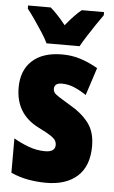

<svg xmlns="http://www.w3.org/2000/svg" viewBox="-55 -803 505 851"><g transform="rotate(5 198.0 -378.0)"><path d="M372 -170Q372 -81 322 -35.5Q272 10 183 10Q143 10 103.5 3Q64 -4 26 -21V-174Q56 -156 92.5 -142.5Q129 -129 166 -129Q211 -129 211 -161Q211 -170 206.5 -179Q202 -188 184.5 -200Q167 -212 128 -231Q25 -283 25 -400Q25 -477 72 -520Q119 -563 205 -563Q248 -563 286 -551Q324 -539 364 -516L324 -393Q299 -410 271.5 -422Q244 -434 215 -434Q181 -434 181 -408Q181 -399 185.5 -392Q190 -385 207 -374Q224 -363 259 -342Q309 -314 340.5 -274Q372 -234 372 -170ZM131 -606Q123 -624 105 -652Q87 -680 67.5 -708Q48 -736 35 -752V-766H136Q151 -753 168 -735Q185 -717 204 -693Q244 -742 274 -766H373V-752Q359 -733 341 -706Q323 -679 306 -652.5Q289 -626 278 -606Z"/></g></svg>

Font: Noto Sans Tamil ExtraCondensed Black
Style: Regular
Weight: 900
Width: 2
Designer: Jelle Bosma - Monotype Design Team
Foundry: Monotype Imaging Inc.
Version: Version 2.004; ttfautohint (v1.8.4.7-5d5b)